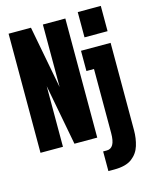

<svg xmlns="http://www.w3.org/2000/svg" viewBox="-133 -804 866 1090"><g transform="rotate(-15 300.0 -258.5)"><path d="M431.5 -717H567V-568.5H431.5ZM20.5 0V-700H152L222 -332.5V-700H354V0H220L152.5 -356.5V0ZM366 200V84.5H388Q412 84.5 424.5 63Q437 41.5 437 -4.5V-381H392.5V-500H566.5V14Q566.5 61 553.5 103.5Q540.5 146 504.8 173Q469 200 400.5 200Z"/></g></svg>

Font: Trispace Condensed
Style: Bold
Weight: 700
Width: 3
Designer: Tyler Finck
Foundry: Etcetera Type Company
Version: Version 1.210; ttfautohint (v1.8.3)